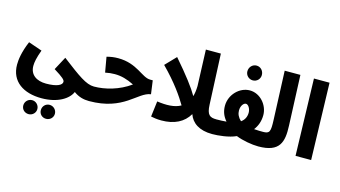

<svg xmlns="http://www.w3.org/2000/svg" viewBox="-105 -1142 3201 1807"><g transform="rotate(15 1495.0 -238.5)"><path d="M770 5C820 5 848 -24 848 -69C848 -107 824 -139 780 -139C703 -139 623 -199 450 -331L381 -202C473 -145 492 -126 492 -107C492 -76 444 -49 337 -49C245 -49 179 -93 179 -180C179 -216 188 -262 216 -338L83 -384C37 -275 28 -199 28 -152C28 13 156 95 331 95C488 95 590 29 620 -43C667 -8 717 5 770 5ZM423 271C461 271 492 242 492 204C492 166 461 135 423 135C384 135 355 166 355 204C355 242 384 271 423 271ZM253 271C290 271 321 242 321 204C321 166 290 135 253 135C214 135 184 166 184 204C184 242 214 271 253 271Z M770 5C1110 5 1192 -192 1318 -208L1300 -339H1274C1193 -339 1119 -456 933 -456C892 -456 860 -451 822 -441L848 -293C882 -300 908 -303 941 -303C1004 -303 1062 -287 1130 -253C1021 -174 888 -139 779 -139Z M2049 -71C2049 -114 2020 -139 1973 -139C1909 -139 1880 -157 1876 -256L1854 -748H1708L1721 -396C1720 -357 1716 -323 1707 -294C1666 -366 1591 -465 1465 -610L1366 -507C1502 -370 1578 -258 1623 -181C1564 -147 1483 -145 1392 -158L1373 -6C1397 -1 1430 5 1475 5C1601 5 1691 -41 1742 -128C1770 -47 1845 5 1969 5C2021 5 2049 -26 2049 -71Z M2209 -582C2249 -582 2279 -614 2279 -652C2279 -693 2249 -726 2209 -726C2169 -726 2138 -693 2138 -652C2138 -614 2169 -582 2209 -582ZM2497 -69C2497 -107 2474 -139 2430 -139C2408 -139 2375 -139 2340 -142C2370 -181 2390 -230 2390 -292C2390 -386 2313 -484 2208 -484C2108 -484 2018 -392 2018 -284C2018 -226 2037 -183 2071 -143C2038 -140 2005 -139 1980 -139L1971 5C2028 5 2132 -5 2201 -37C2265 -11 2357 5 2420 5C2468 5 2497 -26 2497 -69ZM2157 -275C2157 -322 2183 -353 2205 -353C2228 -353 2251 -317 2251 -278C2251 -239 2235 -205 2202 -182C2171 -210 2157 -242 2157 -275Z M2419 5C2629 5 2656 -100 2649 -258L2629 -748H2476L2495 -275C2500 -159 2492 -139 2428 -139Z M2782 0H2934L2913 -748H2761Z"/></g></svg>

Font: Noto Sans Arabic UI ExtraCondensed Extra
Style: Regular
Weight: 800
Width: 3
Designer: Nadine Chahine - Monotype Design Team
Foundry: Monotype Imaging Inc.
Version: Version 1.900